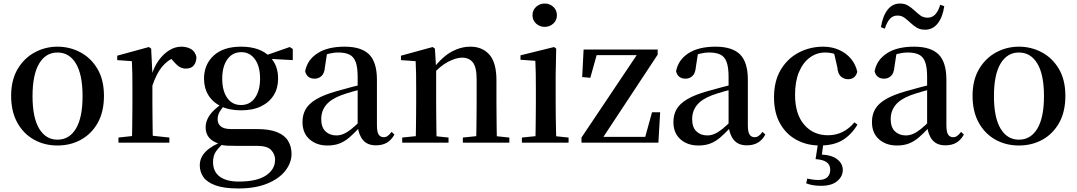

<svg xmlns="http://www.w3.org/2000/svg" viewBox="-20 -807 6090 1086"><path d="M305 16Q232 16 172.5 -17Q113 -50 78 -113Q43 -176 43 -265Q43 -354 79.5 -416Q116 -478 176 -510.5Q236 -543 305 -543Q375 -543 435 -511Q495 -479 531.5 -417Q568 -355 568 -265Q568 -175 533 -112.5Q498 -50 438.5 -17Q379 16 305 16ZM305 -17Q372 -17 409.5 -79.5Q447 -142 447 -263Q447 -385 409.5 -447.5Q372 -510 305 -510Q239 -510 201.5 -447.5Q164 -385 164 -263Q164 -142 201.5 -79.5Q239 -17 305 -17Z M650 0V-29L759 -41H826L938 -29V0ZM726 0Q727 -25 727.5 -66.5Q728 -108 728.5 -153Q729 -198 729 -232V-301Q729 -352 728.5 -388.5Q728 -425 726 -461L643 -467V-492L822 -541L835 -532L842 -390V-389V-232Q842 -198 842.5 -153Q843 -108 843.5 -66.5Q844 -25 845 0ZM841 -320 813 -377H836Q851 -429 878 -466Q905 -503 938 -523Q971 -543 1005 -543Q1037 -543 1060.5 -529.5Q1084 -516 1091 -485Q1091 -456 1076.5 -437.5Q1062 -419 1031 -419Q1009 -419 992 -431Q975 -443 957 -465L934 -490L974 -486Q927 -467 895.5 -428Q864 -389 841 -320Z M1328 259Q1247 259 1199 241.5Q1151 224 1130.5 194.5Q1110 165 1110 128Q1110 84 1144 50Q1178 16 1245 -9L1249 -1Q1217 27 1201 50.5Q1185 74 1185 109Q1185 164 1223 192Q1261 220 1330 220Q1433 220 1484.5 185.5Q1536 151 1536 96Q1536 66 1514 42Q1492 18 1434 18H1315Q1284 18 1263 17Q1242 16 1223 10V7Q1143 -16 1143 -87Q1143 -120 1163.5 -152Q1184 -184 1234 -219V-228L1255 -218Q1232 -192 1221.5 -173.5Q1211 -155 1211 -132Q1211 -107 1229 -92Q1247 -77 1287 -77H1434Q1503 -77 1546 -60Q1589 -43 1609 -11Q1629 21 1629 64Q1629 113 1594.5 158Q1560 203 1492.5 231Q1425 259 1328 259ZM1344 -183Q1276 -183 1229.5 -206Q1183 -229 1158.5 -269Q1134 -309 1134 -362Q1134 -442 1188.5 -492.5Q1243 -543 1344 -543Q1398 -543 1438.5 -528.5Q1479 -514 1504 -488L1507 -485Q1553 -439 1553 -362Q1553 -309 1528.5 -269Q1504 -229 1457.5 -206Q1411 -183 1344 -183ZM1343 -213Q1394 -213 1422.5 -254Q1451 -295 1451 -362Q1451 -432 1422 -472Q1393 -512 1345 -512Q1295 -512 1266 -471.5Q1237 -431 1237 -362Q1237 -294 1265 -253.5Q1293 -213 1343 -213ZM1472 -476V-492H1478L1619 -541L1636 -530V-467Z M1832 16Q1771 16 1731 -19Q1691 -54 1691 -117Q1691 -158 1709 -189.5Q1727 -221 1769.5 -246Q1812 -271 1883 -291Q1924 -303 1972 -315.5Q2020 -328 2060 -337V-312Q2020 -302 1979.5 -290.5Q1939 -279 1909 -268Q1851 -246 1824 -212.5Q1797 -179 1797 -133Q1797 -87 1821 -64Q1845 -41 1883 -41Q1902 -41 1922 -49Q1942 -57 1968 -77.5Q1994 -98 2029 -135L2042 -84H2012Q1982 -52 1956 -29.5Q1930 -7 1900.5 4.5Q1871 16 1832 16ZM2106 15Q2058 15 2033 -15Q2008 -45 2003 -96V-99V-372Q2003 -426 1992 -456Q1981 -486 1957 -498Q1933 -510 1894 -510Q1867 -510 1839 -503Q1811 -496 1776 -480L1830 -506L1818 -428Q1815 -392 1798.5 -377Q1782 -362 1760 -362Q1716 -362 1706 -404Q1718 -468 1775.5 -505.5Q1833 -543 1929 -543Q2024 -543 2068 -499Q2112 -455 2112 -356V-100Q2112 -60 2122 -45.5Q2132 -31 2150 -31Q2162 -31 2172 -37.5Q2182 -44 2195 -61L2211 -46Q2194 -15 2168.5 0Q2143 15 2106 15Z M2255 0V-29L2362 -40H2412L2517 -29V0ZM2331 0Q2332 -25 2332.5 -66.5Q2333 -108 2333.5 -153Q2334 -198 2334 -232V-301Q2334 -352 2333.5 -388.5Q2333 -425 2331 -461L2248 -467V-492L2427 -541L2440 -532L2447 -417V-415V-232Q2447 -198 2447.5 -153Q2448 -108 2448.5 -66.5Q2449 -25 2450 0ZM2598 0V-29L2704 -40H2754L2861 -29V0ZM2673 0Q2674 -25 2674.5 -66Q2675 -107 2675.5 -152Q2676 -197 2676 -232V-359Q2676 -427 2654.5 -454Q2633 -481 2593 -481Q2561 -481 2515.5 -458Q2470 -435 2421 -379L2414 -417H2428Q2483 -487 2535 -515Q2587 -543 2641 -543Q2708 -543 2748 -498Q2788 -453 2788 -353V-232Q2788 -197 2788.5 -152Q2789 -107 2789.5 -66Q2790 -25 2791 0Z M2932 0V-29L3040 -40H3089L3196 -29V0ZM3008 0Q3009 -25 3009.5 -66.5Q3010 -108 3010.5 -153Q3011 -198 3011 -232V-300Q3011 -350 3010.5 -388.5Q3010 -427 3008 -463L2924 -469V-494L3114 -541L3126 -532L3123 -385V-232Q3123 -198 3123.5 -153Q3124 -108 3125 -66.5Q3126 -25 3127 0ZM3061 -655Q3033 -655 3012.5 -673.5Q2992 -692 2992 -721Q2992 -750 3012.5 -768.5Q3033 -787 3061 -787Q3089 -787 3109.5 -768.5Q3130 -750 3130 -721Q3130 -692 3109.5 -673.5Q3089 -655 3061 -655Z M3269 0V-29L3594 -514V-485L3586 -495H3467H3327L3360 -514L3319 -367L3273 -371L3281 -527H3700V-498L3380 -13L3385 -52L3387 -33H3510H3653L3625 -16L3668 -172H3714L3704 0Z M3930 16Q3869 16 3829 -19Q3789 -54 3789 -117Q3789 -158 3807 -189.5Q3825 -221 3867.5 -246Q3910 -271 3981 -291Q4022 -303 4070 -315.5Q4118 -328 4158 -337V-312Q4118 -302 4077.5 -290.5Q4037 -279 4007 -268Q3949 -246 3922 -212.5Q3895 -179 3895 -133Q3895 -87 3919 -64Q3943 -41 3981 -41Q4000 -41 4020 -49Q4040 -57 4066 -77.5Q4092 -98 4127 -135L4140 -84H4110Q4080 -52 4054 -29.5Q4028 -7 3998.5 4.5Q3969 16 3930 16ZM4204 15Q4156 15 4131 -15Q4106 -45 4101 -96V-99V-372Q4101 -426 4090 -456Q4079 -486 4055 -498Q4031 -510 3992 -510Q3965 -510 3937 -503Q3909 -496 3874 -480L3928 -506L3916 -428Q3913 -392 3896.5 -377Q3880 -362 3858 -362Q3814 -362 3804 -404Q3816 -468 3873.5 -505.5Q3931 -543 4027 -543Q4122 -543 4166 -499Q4210 -455 4210 -356V-100Q4210 -60 4220 -45.5Q4230 -31 4248 -31Q4260 -31 4270 -37.5Q4280 -44 4293 -61L4309 -46Q4292 -15 4266.5 0Q4241 15 4204 15Z M4618 16Q4544 16 4485 -16Q4426 -48 4392 -109Q4358 -170 4358 -256Q4358 -349 4396.5 -413Q4435 -477 4498.5 -510Q4562 -543 4636 -543Q4685 -543 4725.5 -525Q4766 -507 4793 -475Q4820 -443 4829 -401Q4818 -359 4777 -359Q4753 -359 4736 -374.5Q4719 -390 4716 -427L4695 -518L4755 -476Q4726 -494 4700.5 -502Q4675 -510 4647 -510Q4599 -510 4560 -481Q4521 -452 4499 -399Q4477 -346 4477 -271Q4477 -162 4528.5 -102Q4580 -42 4663 -42Q4708 -42 4745.5 -60.5Q4783 -79 4813 -115L4830 -102Q4795 -44 4745 -14Q4695 16 4618 16ZM4593 93 4608 -3H4638L4627 82L4612 67Q4679 67 4713 92Q4747 117 4747 154Q4747 191 4715.5 217.5Q4684 244 4624 244Q4596 244 4575.5 240Q4555 236 4540 230L4546 203Q4563 207 4579.5 209Q4596 211 4610 211Q4643 211 4659.5 195.5Q4676 180 4676 153Q4676 126 4656.5 111Q4637 96 4593 93Z M5053 16Q4992 16 4952 -19Q4912 -54 4912 -117Q4912 -158 4930 -189.5Q4948 -221 4990.5 -246Q5033 -271 5104 -291Q5145 -303 5193 -315.5Q5241 -328 5281 -337V-312Q5241 -302 5200.5 -290.5Q5160 -279 5130 -268Q5072 -246 5045 -212.5Q5018 -179 5018 -133Q5018 -87 5042 -64Q5066 -41 5104 -41Q5123 -41 5143 -49Q5163 -57 5189 -77.5Q5215 -98 5250 -135L5263 -84H5233Q5203 -52 5177 -29.5Q5151 -7 5121.5 4.5Q5092 16 5053 16ZM5327 15Q5279 15 5254 -15Q5229 -45 5224 -96V-99V-372Q5224 -426 5213 -456Q5202 -486 5178 -498Q5154 -510 5115 -510Q5088 -510 5060 -503Q5032 -496 4997 -480L5051 -506L5039 -428Q5036 -392 5019.5 -377Q5003 -362 4981 -362Q4937 -362 4927 -404Q4939 -468 4996.5 -505.5Q5054 -543 5150 -543Q5245 -543 5289 -499Q5333 -455 5333 -356V-100Q5333 -60 5343 -45.5Q5353 -31 5371 -31Q5383 -31 5393 -37.5Q5403 -44 5416 -61L5432 -46Q5415 -15 5389.5 0Q5364 15 5327 15ZM4963 -653Q4972 -714 4999.5 -750.5Q5027 -787 5071 -787Q5097 -787 5116 -775.5Q5135 -764 5151 -749Q5169 -732 5186 -719.5Q5203 -707 5227 -707Q5253 -707 5270.5 -726Q5288 -745 5298 -780L5321 -772Q5312 -710 5284 -674.5Q5256 -639 5213 -639Q5185 -639 5166.5 -650Q5148 -661 5132 -676Q5115 -692 5097.5 -705.5Q5080 -719 5056 -719Q5030 -719 5013 -700Q4996 -681 4985 -645Z M5743 16Q5670 16 5610.5 -17Q5551 -50 5516 -113Q5481 -176 5481 -265Q5481 -354 5517.5 -416Q5554 -478 5614 -510.5Q5674 -543 5743 -543Q5813 -543 5873 -511Q5933 -479 5969.5 -417Q6006 -355 6006 -265Q6006 -175 5971 -112.5Q5936 -50 5876.5 -17Q5817 16 5743 16ZM5743 -17Q5810 -17 5847.5 -79.5Q5885 -142 5885 -263Q5885 -385 5847.5 -447.5Q5810 -510 5743 -510Q5677 -510 5639.5 -447.5Q5602 -385 5602 -263Q5602 -142 5639.5 -79.5Q5677 -17 5743 -17Z"/></svg>

Font: Noto Serif SC ExtraLight SemiBold
Style: Regular
Weight: 600
Version: Version 2.002-H1;hotconv 1.1.0;makeotfexe 2.6.0